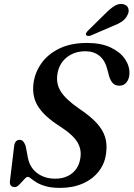

<svg xmlns="http://www.w3.org/2000/svg" viewBox="-20 -927 667 959"><path d="M281 11.5Q237.5 11.5 208.8 3.2Q180 -5 162.5 -16Q145 -27 135 -35.2Q125 -43.5 118.5 -43.5Q112.5 -43.5 105 -35.8Q97.5 -28 88.8 -18Q80 -8 71.2 -0.2Q62.5 7.5 54 7.5Q41 7.5 34.5 0.2Q28 -7 29.5 -22L50.5 -196Q52 -212 59.2 -220.2Q66.5 -228.5 78 -228.5Q89 -228.5 95.8 -220.8Q102.5 -213 108 -198.5L117 -151.5Q125 -94 163.2 -64.2Q201.5 -34.5 256 -34.5Q290.5 -34.5 317 -47Q343.5 -59.5 360 -82.2Q376.5 -105 381 -135.5Q389 -179.5 366.5 -217Q344 -254.5 277.5 -297Q202.5 -345 171 -394Q139.5 -443 147 -508.5Q153.5 -562.5 185.5 -609Q217.5 -655.5 275.2 -684Q333 -712.5 414.5 -712.5Q484.5 -712.5 532 -690.2Q579.5 -668 603.8 -632.8Q628 -597.5 626.5 -558.5Q625.5 -533 612.2 -516Q599 -499 576.5 -499Q557 -499 545.2 -510Q533.5 -521 525.5 -544.5L516 -580.5Q504.5 -626 476.2 -648.5Q448 -671 406.5 -671Q366 -671 336 -655.2Q306 -639.5 288.2 -613.5Q270.5 -587.5 266.5 -555Q259.5 -508 284.2 -469.2Q309 -430.5 373 -386Q431.5 -347 462.8 -312.5Q494 -278 504.8 -242.8Q515.5 -207.5 510.5 -167Q505.5 -113.5 475 -73.2Q444.5 -33 394.5 -10.8Q344.5 11.5 281 11.5ZM505.5 -858.5Q530.5 -884 552.2 -897.5Q574 -911 596 -906Q615.5 -901.5 620.8 -885.2Q626 -869 617 -852.5Q607.5 -832 588.5 -819.2Q569.5 -806.5 541.5 -796L433.5 -749.5Q426.5 -747 419.5 -747.5Q412.5 -748 410 -752.5Q407.5 -757.5 411 -763.2Q414.5 -769 420 -774.5Z"/></svg>

Font: Fraunces Medium
Style: Italic
Weight: 500
Italic angle: -16°
Version: Version 1.000;[b76b70a41]